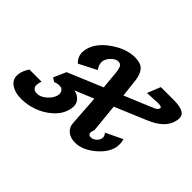

<svg xmlns="http://www.w3.org/2000/svg" viewBox="-142 -1014 1290 1290"><g transform="rotate(45 502.5 -369.5)"><path d="M894 -720Q955 -720 984.5 -701Q1014 -682 1002 -632Q983 -548 864 -498L638 -403L658 -201Q653 -188 652 -182Q645 -148 675 -148Q694 -148 711 -162Q728 -176 733 -196Q738 -217 720 -238L839 -295Q850 -255 842 -220Q827 -157 759 -102Q692 -48 625 -48Q580 -48 552.5 -71Q525 -94 523 -131L508 -349L375 -294Q414 -285 434 -257.5Q454 -230 444 -187Q431 -128 382 -84Q333 -40 275 -20Q219 0 160 0Q98 0 59 -30Q20 -60 33 -118Q38 -143 61 -179H177Q172 -166 170 -155Q164 -129 175 -114.5Q186 -100 211 -100Q245 -100 278 -129.5Q311 -159 319 -193Q324 -214 313.5 -230Q303 -246 282 -246Q259 -246 238 -237L211 -254L250 -343L499 -447L487 -576Q482 -621 470 -631Q461 -640 446 -640Q422 -640 398.5 -617Q375 -594 369 -568Q363 -538 388 -501L263 -437Q219 -478 233 -541Q251 -619 337 -679Q423 -739 503 -739Q560 -739 584.5 -713Q609 -687 616 -635L631 -502L816 -579Q819 -582 840 -589Q863 -600 866 -615Q868 -623 860 -627Q852 -631 833 -631Q824 -631 731 -626L769 -720Z"/></g></svg>

Font: Miedinger
Style: Bold-Italic
Weight: 700
Italic angle: -13°
Version: Version 001.000